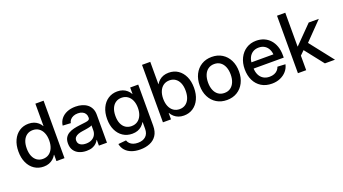

<svg xmlns="http://www.w3.org/2000/svg" viewBox="-67 -1401 4083 2284"><g transform="rotate(-20 1974.5 -258.5)"><path d="M260.7 10.3Q193.8 10.3 143.1 -23.7Q92.3 -57.6 64.2 -118.7Q36.1 -179.7 36.1 -261.2Q36.1 -342.8 64.5 -403.6Q92.8 -464.4 143.3 -498Q193.8 -531.7 260.3 -531.7Q297.9 -531.7 327.9 -520.8Q357.9 -509.8 380.6 -490.2Q403.3 -470.7 418 -444.8H420.4V-727.5H524.4V0H422.4V-80.1H419.4Q404.3 -52.7 381.1 -32.5Q357.9 -12.2 327.9 -1Q297.9 10.3 260.7 10.3ZM282.2 -79.1Q326.7 -79.1 358.9 -101.8Q391.1 -124.5 408.4 -165.5Q425.8 -206.5 425.8 -261.2Q425.8 -316.4 408.4 -356.9Q391.1 -397.5 358.9 -420.2Q326.7 -442.9 282.2 -442.9Q239.3 -442.9 207.8 -421.1Q176.3 -399.4 158.9 -359.1Q141.6 -318.8 141.6 -261.2Q141.6 -204.1 158.9 -163.3Q176.3 -122.6 208 -100.8Q239.7 -79.1 282.2 -79.1Z M803.2 8.8Q751.5 8.8 710.7 -9Q669.9 -26.9 646.2 -62Q622.6 -97.2 622.6 -148.9Q622.6 -193.8 639.9 -222.4Q657.2 -251 686.3 -267.6Q715.3 -284.2 752.2 -293Q789.1 -301.8 828.1 -306.2Q876.5 -312 905 -315.7Q933.6 -319.3 946.3 -327.6Q959 -335.9 959 -354.5V-358.4Q959 -384.8 946.8 -404.5Q934.6 -424.3 911.1 -435.5Q887.7 -446.8 854.5 -446.8Q821.3 -446.8 796.1 -435.8Q771 -424.8 755.9 -406.5Q740.7 -388.2 737.3 -365.7L636.2 -371.1Q642.6 -420.4 671.4 -456.3Q700.2 -492.2 747.3 -512Q794.4 -531.7 855.5 -531.7Q899.4 -531.7 937.3 -520.5Q975.1 -509.3 1003.2 -487.1Q1031.2 -464.8 1046.6 -431.9Q1062 -398.9 1062 -355.5V0H960V-73.2H957.5Q946.8 -52.7 927.5 -33.7Q908.2 -14.6 877.7 -2.9Q847.2 8.8 803.2 8.8ZM824.7 -74.7Q869.6 -74.7 899.7 -91.3Q929.7 -107.9 944.6 -135Q959.5 -162.1 959.5 -193.8V-256.3Q954.1 -252 940.9 -248Q927.7 -244.1 909.9 -240.7Q892.1 -237.3 872.3 -234.1Q852.5 -231 833.5 -228.5Q805.2 -224.6 780.5 -215.6Q755.9 -206.5 741 -190.2Q726.1 -173.8 726.1 -147Q726.1 -124 738.3 -107.9Q750.5 -91.8 772.7 -83.3Q794.9 -74.7 824.7 -74.7Z M1410.6 211.9Q1347.2 211.9 1299.6 193.8Q1252 175.8 1222.4 141.8Q1192.9 107.9 1184.1 61.5L1284.2 51.8Q1291.5 74.7 1308.3 91.8Q1325.2 108.9 1350.8 118.2Q1376.5 127.4 1410.2 127.4Q1472.7 127.4 1508.8 94.7Q1544.9 62 1544.9 -0.5V-85H1542.5Q1526.4 -58.1 1503.9 -38.1Q1481.4 -18.1 1451.4 -7.3Q1421.4 3.4 1383.8 3.4Q1317.4 3.4 1266.8 -29.8Q1216.3 -63 1188 -122.8Q1159.7 -182.6 1159.7 -262.7Q1159.7 -343.3 1188 -403.8Q1216.3 -464.4 1267.1 -498Q1317.9 -531.7 1383.8 -531.7Q1421.4 -531.7 1451.7 -520.8Q1481.9 -509.8 1505.1 -489.5Q1528.3 -469.2 1543.9 -441.4H1545.9V-522.5H1647.9V-3.4Q1647.9 73.2 1616.2 120.6Q1584.5 168 1530.5 189.9Q1476.6 211.9 1410.6 211.9ZM1405.8 -85Q1450.2 -85 1482.4 -106.9Q1514.6 -128.9 1532.2 -169.2Q1549.8 -209.5 1549.8 -263.7Q1549.8 -317.9 1532.2 -358.2Q1514.6 -398.4 1482.4 -420.9Q1450.2 -443.4 1405.8 -443.4Q1363.3 -443.4 1331.5 -421.9Q1299.8 -400.4 1282.5 -360.4Q1265.1 -320.3 1265.1 -263.7Q1265.1 -206.5 1282.5 -166.7Q1299.8 -127 1331.5 -106Q1363.3 -85 1405.8 -85Z M2034.7 10.3Q1997.6 10.3 1967.3 -1Q1937 -12.2 1914.1 -32.5Q1891.1 -52.7 1875.5 -80.1H1872.6V0H1770.5V-727.5H1875V-444.8H1877Q1892.1 -470.7 1914.6 -490.2Q1937 -509.8 1967.3 -520.8Q1997.6 -531.7 2034.7 -531.7Q2101.6 -531.7 2151.9 -498Q2202.1 -464.4 2230.5 -403.6Q2258.8 -342.8 2258.8 -261.2Q2258.8 -179.7 2230.7 -118.7Q2202.6 -57.6 2152.1 -23.7Q2101.6 10.3 2034.7 10.3ZM2013.2 -79.1Q2055.7 -79.1 2087.2 -100.8Q2118.7 -122.6 2136 -163.3Q2153.3 -204.1 2153.3 -261.2Q2153.3 -318.8 2136 -359.1Q2118.7 -399.4 2087.2 -421.1Q2055.7 -442.9 2013.2 -442.9Q1968.3 -442.9 1936 -420.2Q1903.8 -397.5 1886.5 -356.9Q1869.1 -316.4 1869.1 -261.2Q1869.1 -206.5 1886.5 -165.5Q1903.8 -124.5 1936.3 -101.8Q1968.8 -79.1 2013.2 -79.1Z M2579.6 11.7Q2505.4 11.7 2449.2 -22.7Q2393.1 -57.1 2362.1 -118.4Q2331.1 -179.7 2331.1 -259.8Q2331.1 -340.8 2362.1 -402.3Q2393.1 -463.9 2449.2 -498.5Q2505.4 -533.2 2579.6 -533.2Q2654.3 -533.2 2710.2 -498.5Q2766.1 -463.9 2797.1 -402.3Q2828.1 -340.8 2828.1 -259.8Q2828.1 -179.7 2797.1 -118.4Q2766.1 -57.1 2710.2 -22.7Q2654.3 11.7 2579.6 11.7ZM2579.6 -77.6Q2625 -77.6 2657 -100.6Q2689 -123.5 2705.8 -164.8Q2722.7 -206.1 2722.7 -259.8Q2722.7 -314.5 2705.8 -355.7Q2689 -397 2657 -420.2Q2625 -443.4 2579.6 -443.4Q2534.7 -443.4 2502.4 -420.4Q2470.2 -397.5 2453.4 -356.2Q2436.5 -314.9 2436.5 -259.8Q2436.5 -205.6 2453.4 -164.6Q2470.2 -123.5 2502.2 -100.6Q2534.2 -77.6 2579.6 -77.6Z M3148.9 11.7Q3071.8 11.7 3015.9 -22.9Q2960 -57.6 2930.2 -118.9Q2900.4 -180.2 2900.4 -259.8Q2900.4 -339.4 2931.2 -401.1Q2961.9 -462.9 3016.6 -498Q3071.3 -533.2 3142.6 -533.2Q3195.8 -533.2 3240 -514.6Q3284.2 -496.1 3316.4 -460.7Q3348.6 -425.3 3366.5 -375.2Q3384.3 -325.2 3384.3 -262.7V-231.9H2949.7V-310.5H3330.1L3283.2 -286.1Q3283.2 -335 3266.4 -370.8Q3249.5 -406.7 3218.3 -426.5Q3187 -446.3 3143.6 -446.3Q3100.6 -446.3 3069.1 -426.5Q3037.6 -406.7 3020.3 -371.3Q3002.9 -335.9 3002.9 -289.1V-242.2Q3002.9 -191.9 3020.5 -154.3Q3038.1 -116.7 3071 -95.9Q3104 -75.2 3150.4 -75.2Q3183.6 -75.2 3209 -85.2Q3234.4 -95.2 3251.7 -113.5Q3269 -131.8 3276.9 -156.2L3376.5 -150.9Q3366.2 -103 3334.5 -66.4Q3302.7 -29.8 3255.1 -9Q3207.5 11.7 3148.9 11.7Z M3575.7 -175.8V-299.8H3586.9L3806.2 -522.5H3934.1L3688.5 -270H3671.9ZM3479.5 0V-727.5H3584V0ZM3820.8 0 3627 -246.6 3698.2 -319.3 3948.7 0Z"/></g></svg>

Font: Inter 28pt Medium
Style: Regular
Weight: 500
Designer: Rasmus Andersson
Foundry: rsms
Version: Version 4.001;git-66647c0bb